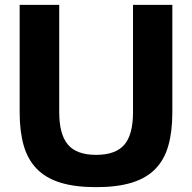

<svg xmlns="http://www.w3.org/2000/svg" viewBox="-20 -761 791 791"><path d="M376 10Q289 10 229 -8.5Q169 -27 131.5 -65.5Q94 -104 77.5 -162Q61 -220 61 -298V-741H224V-299Q224 -207 260 -165Q296 -123 376 -123Q456 -123 492 -164.5Q528 -206 528 -299V-741H690V-298Q690 -219 673.5 -161Q657 -103 620 -65Q583 -27 523 -8.5Q463 10 376 10Z"/></svg>

Font: Encode Sans Narrow
Style: Bold
Weight: 700
Designer: Pablo Impallari, Andres Torresi
Foundry: Pablo Impallari, Andres Torresi
Version: Version 1.000; ttfautohint (v1.00) -l 8 -r 50 -G 200 -x 14 -